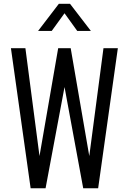

<svg xmlns="http://www.w3.org/2000/svg" viewBox="-20 -1008 690 1028"><path d="M144 0 38.5 -750H116L191.5 -172.5L291.5 -750H358.5L458 -172.5L534 -750H611L505.5 0H425.5L325.5 -542L224 0ZM184 -842.5 295 -987.5H355L466.5 -842.5H393.5L325.5 -937L257 -842.5Z"/></svg>

Font: Mohave
Style: Regular
Weight: 400
Designer: Gumpita Rahayu
Foundry: Tokotype
Version: Version 2.003; ttfautohint (v1.8.3)